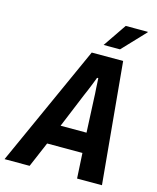

<svg xmlns="http://www.w3.org/2000/svg" viewBox="-169 -964 858 1051"><g transform="rotate(15 260.5 -438.0)"><path d="M-41 0 269 -687H447L511 0H370L362 -143H162L101 0ZM208 -256H355L346 -451Q346 -461 345 -475Q344 -489 343 -504.5Q342 -520 341.5 -534Q341 -548 340 -561H333Q327 -544 318.5 -523Q310 -502 302 -482.5Q294 -463 288 -450ZM321 -744 411 -876H536V-873L414 -744Z"/></g></svg>

Font: Archivo Condensed
Style: Bold Italic
Weight: 700
Width: 3
Italic angle: -10°
Designer: Hector Gatti
Foundry: Omnibus-Type
Version: Version 2.001